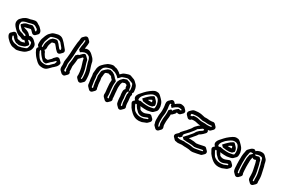

<svg xmlns="http://www.w3.org/2000/svg" viewBox="97 -1973 4801 3280"><g transform="rotate(30 2498.0 -333.0)"><path d="M410 -141V-148L375 -183C371 -187 365 -189 361 -190C360 -196 360 -203 361 -209C371 -211 381 -210 392 -205C401 -202 412 -197 420 -193C429 -177 433 -158 431 -135C428 -109 421 -88 411 -71C403 -66 394 -62 385 -58L369 -52C340 -41 309 -31 275 -26C251 -21 233 -30 213 -33C177 -36 156 -45 133 -61C127 -64 119 -70 115 -73C111 -79 108 -82 105 -87C97 -101 89 -122 92 -139C98 -140 106 -140 111 -139C111 -138 112 -138 112 -137C112 -131 116 -125 122 -119L157 -84C163 -78 171 -73 176 -71C185 -65 193 -61 201 -56C215 -56 237 -51 249 -48L259 -46L269 -48C277 -50 285 -52 293 -52C315 -62 343 -66 363 -78C364 -78 366 -79 367 -80L402 -115C406 -119 409 -127 409 -131C410 -134 410 -138 410 -141ZM334 -136C321 -132 305 -128 293 -122C285 -122 277 -120 269 -118L259 -116L249 -118C237 -121 215 -126 201 -126C195 -130 189 -133 182 -137C179 -146 175 -154 169 -161V-162L133 -197C115 -214 87 -213 70 -197L69 -196L33 -161C12 -140 22 -109 35 -87C42 -75 50 -63 60 -53L96 -18C107 -7 119 2 133 9C156 25 177 34 213 37C233 40 251 49 275 44C309 39 340 29 369 18L385 12C403 5 417 -4 430 -16H431L466 -52C485 -72 497 -98 501 -135C504 -168 494 -194 476 -212L440 -248C427 -261 410 -270 392 -275C371 -284 352 -280 339 -268L338 -267L302 -232C297 -227 294 -221 292 -214C286 -195 291 -180 302 -168L303 -167ZM400 -394C393 -392 388 -393 382 -394C382 -395 381 -394 381 -395V-396L345 -431C342 -433 331 -438 330 -439C322 -444 311 -452 303 -456L283 -452C277 -451 272 -450 267 -449L249 -443C229 -437 206 -432 185 -429C174 -423 161 -418 151 -410L116 -375C115 -374 115 -373 115 -372C114 -371 114 -370 115 -369C115 -359 125 -350 131 -343C132 -341 134 -339 136 -337L171 -302C178 -295 189 -288 195 -282C197 -281 199 -280 200 -280C211 -274 233 -269 246 -266C257 -263 268 -256 278 -251C280 -244 279 -236 278 -231C268 -229 260 -229 250 -234C241 -238 232 -242 223 -247C222 -248 222 -248 221 -248C212 -253 190 -256 180 -259C164 -266 154 -270 140 -280C136 -283 129 -289 126 -291C117 -302 110 -312 104 -324C95 -344 90 -365 96 -392C98 -403 102 -412 105 -419C124 -431 145 -443 167 -448L185 -452C191 -453 198 -454 205 -455L221 -459C241 -467 263 -471 287 -476C315 -482 334 -474 351 -464L378 -446C383 -443 389 -439 392 -438C397 -427 403 -409 400 -394ZM188 -359C207 -362 230 -367 249 -373L267 -379C272 -380 277 -381 283 -382L303 -386C307 -384 312 -381 318 -377C319 -376 321 -373 323 -371L358 -336C376 -318 406 -319 423 -336L458 -372C482 -396 469 -436 449 -457L414 -493C403 -504 392 -509 378 -516L351 -534C334 -544 315 -552 287 -546C263 -541 241 -537 221 -529L205 -525C198 -524 191 -523 185 -522L167 -518C140 -512 114 -496 94 -482C90 -479 86 -476 83 -473L48 -438C36 -426 31 -413 26 -392C20 -365 25 -344 34 -324C44 -305 57 -288 72 -273L107 -238C117 -228 129 -219 140 -210C154 -200 164 -196 180 -189C190 -186 212 -183 221 -178C222 -178 222 -178 223 -177C232 -172 241 -168 250 -164C270 -155 288 -160 300 -172L301 -173L336 -208C340 -212 343 -217 345 -221C355 -241 348 -261 336 -273L300 -308C296 -312 292 -315 287 -317C273 -323 261 -332 246 -336C233 -339 211 -344 200 -350C196 -350 190 -355 188 -359Z M627 -164 635 -156C645 -155 643 -152 647 -144L655 -130C671 -106 686 -82 706 -62L741 -27C745 -23 748 -20 752 -17C755 -15 758 -13 760 -11C769 -8 777 -6 788 -4H805C808 -4 811 -4 814 -5C819 -5 819 -7 823 -9L869 -55L881 -67C889 -73 896 -79 903 -85C905 -86 906 -87 907 -88L942 -123C943 -128 944 -128 944 -129C952 -130 959 -130 964 -129C965 -122 965 -115 962 -107C958 -96 954 -85 949 -76C942 -70 935 -64 929 -58L894 -23C890 -19 885 -13 882 -10C861 6 838 17 805 17C798 17 790 17 783 16C742 16 714 -2 692 -20C684 -29 677 -37 672 -45C668 -52 664 -57 661 -62L649 -80C639 -97 632 -114 624 -132C621 -143 623 -154 627 -164ZM624 -215 616 -223C614 -223 612 -224 611 -224C610 -230 609 -237 610 -244V-262C609 -270 610 -278 611 -285C611 -321 624 -350 634 -377C639 -394 646 -410 654 -425C657 -430 662 -437 664 -441C687 -453 715 -460 743 -466C756 -469 768 -471 779 -470C809 -470 831 -460 850 -446C854 -441 860 -434 864 -429C873 -416 885 -405 894 -393C899 -386 905 -380 910 -374L916 -365C924 -354 925 -340 923 -330C913 -328 904 -329 897 -332C885 -346 872 -359 860 -375C855 -382 850 -389 845 -395C843 -398 841 -401 839 -403L804 -438C797 -445 789 -449 777 -449C758 -449 727 -438 711 -433C710 -433 709 -433 708 -432L672 -396C669 -392 666 -384 664 -381C650 -357 643 -328 634 -302C633 -298 633 -294 633 -291C632 -283 630 -275 630 -269C631 -264 631 -258 631 -253C631 -248 631 -242 630 -236V-230C630 -222 628 -219 624 -215ZM700 -230V-236C701 -242 701 -248 701 -253C701 -258 701 -264 700 -269C700 -275 702 -283 703 -291C703 -294 703 -298 704 -302C711 -324 718 -346 728 -368C742 -372 764 -379 777 -379C781 -379 785 -378 788 -377C800 -361 814 -349 825 -334C832 -326 837 -316 845 -308L846 -307L882 -272C898 -256 926 -253 945 -271L946 -272L981 -307C996 -322 1000 -345 986 -365L980 -374C975 -380 969 -386 964 -393C955 -405 943 -416 934 -429C925 -441 916 -453 904 -465L903 -466L868 -501C846 -523 819 -540 779 -540C768 -541 756 -539 743 -536C712 -529 680 -521 656 -507C652 -504 648 -501 645 -498L609 -463C598 -452 593 -440 584 -425C576 -410 569 -394 564 -377C554 -350 541 -321 541 -285C540 -278 539 -270 540 -262V-244C538 -227 543 -211 553 -201L571 -183C559 -171 547 -155 554 -132C562 -114 569 -97 579 -80L591 -62C594 -57 598 -52 602 -45C611 -31 626 -13 639 0L640 1L675 36C702 61 732 86 783 86C790 87 798 87 805 87C848 87 875 70 898 47L899 46L934 11C939 6 944 1 948 -4C955 -10 964 -16 972 -24L973 -25L1008 -60C1020 -73 1026 -89 1032 -107C1038 -124 1034 -139 1023 -150L1022 -151L987 -187C969 -205 939 -205 922 -188L886 -152C880 -146 877 -141 874 -132C873 -131 870 -127 867 -124L866 -123L830 -88L820 -78C819 -78 818 -75 814 -75C811 -74 808 -74 805 -74H788C777 -76 769 -78 760 -81C747 -94 736 -114 725 -130L717 -144C711 -157 710 -168 700 -178H699L682 -195C691 -204 699 -214 700 -230Z M1163 -360C1163 -379 1166 -406 1166 -426C1166 -462 1172 -498 1174 -533C1176 -566 1181 -604 1188 -632C1189 -636 1189 -641 1189 -647C1190 -660 1191 -674 1193 -682C1200 -683 1207 -683 1212 -682C1213 -674 1212 -667 1211 -659C1211 -622 1202 -594 1198 -559C1196 -538 1193 -519 1192 -497L1227 -462C1246 -478 1268 -489 1294 -498C1336 -510 1371 -494 1396 -474C1406 -460 1415 -445 1420 -428L1425 -403C1433 -361 1462 -289 1472 -244C1478 -211 1485 -177 1485 -141C1486 -131 1486 -122 1486 -114C1486 -101 1485 -89 1483 -81C1477 -80 1470 -80 1465 -81C1462 -93 1466 -101 1466 -114C1466 -121 1465 -129 1464 -138C1464 -160 1462 -171 1458 -193C1450 -267 1415 -334 1403 -404C1401 -412 1397 -418 1392 -423L1356 -459C1352 -463 1350 -465 1346 -468C1341 -473 1337 -476 1331 -478L1321 -480C1316 -479 1314 -478 1313 -478C1306 -474 1294 -470 1287 -463L1252 -428C1247 -423 1244 -418 1240 -414C1240 -413 1239 -413 1239 -413C1232 -412 1228 -411 1221 -412L1186 -377C1185 -370 1184 -363 1184 -357C1181 -311 1178 -259 1169 -218C1168 -211 1165 -200 1165 -192C1165 -167 1170 -145 1170 -120C1170 -113 1168 -102 1168 -94C1180 -82 1185 -65 1182 -50C1176 -49 1170 -49 1164 -50C1160 -51 1156 -52 1153 -53C1150 -63 1148 -72 1147 -84C1147 -96 1149 -111 1149 -123V-136C1147 -153 1144 -173 1144 -192C1144 -222 1153 -247 1155 -275C1157 -302 1161 -332 1163 -360ZM1093 -360C1091 -332 1087 -302 1085 -275C1083 -247 1074 -222 1074 -192C1074 -173 1077 -153 1079 -136V-123C1079 -111 1077 -96 1077 -84C1078 -62 1084 -42 1096 -30L1132 5C1140 13 1150 18 1164 20C1180 24 1194 19 1204 9L1205 8L1240 -27C1259 -46 1258 -74 1238 -94C1238 -102 1240 -113 1240 -120C1240 -145 1235 -167 1235 -192C1235 -200 1238 -211 1239 -218C1247 -256 1251 -305 1254 -348C1255 -349 1259 -352 1261 -354L1296 -389C1300 -393 1304 -399 1307 -405L1313 -408C1314 -408 1316 -409 1321 -410C1325 -409 1329 -408 1332 -407C1332 -407 1333 -405 1333 -404C1345 -334 1380 -267 1388 -193C1392 -171 1394 -160 1394 -138C1395 -129 1396 -121 1396 -114C1396 -105 1395 -103 1394 -97C1392 -82 1397 -69 1406 -59L1442 -23C1459 -6 1488 -5 1506 -23L1542 -58C1555 -71 1556 -89 1556 -114C1556 -122 1556 -131 1555 -141C1555 -177 1548 -211 1542 -244C1532 -289 1503 -361 1495 -403L1490 -428C1484 -447 1473 -465 1462 -480C1459 -484 1456 -487 1452 -491L1417 -526C1389 -554 1347 -583 1294 -568C1285 -565 1278 -562 1268 -558C1271 -593 1281 -622 1281 -659C1283 -679 1282 -692 1270 -704L1235 -740C1220 -755 1194 -759 1174 -743C1172 -742 1171 -741 1170 -740L1134 -704C1120 -690 1121 -673 1119 -647C1119 -641 1119 -636 1118 -632C1111 -604 1106 -566 1104 -533C1102 -498 1096 -462 1096 -426C1096 -406 1093 -379 1093 -360Z M1830 -462C1815 -458 1812 -457 1797 -452C1789 -450 1786 -449 1782 -445C1771 -434 1761 -427 1750 -419L1715 -384C1704 -373 1698 -347 1698 -328C1698 -311 1694 -292 1692 -275V-270C1692 -267 1692 -264 1693 -261L1695 -249C1700 -231 1702 -207 1702 -184C1703 -177 1703 -171 1704 -166C1704 -137 1717 -109 1717 -80C1725 -68 1726 -54 1724 -43C1717 -42 1708 -42 1702 -44C1698 -54 1695 -67 1695 -78C1696 -81 1695 -85 1694 -90L1690 -112C1686 -128 1684 -140 1683 -156L1681 -180C1681 -192 1679 -205 1679 -217C1677 -231 1673 -248 1671 -263C1671 -285 1677 -308 1677 -329C1677 -368 1689 -403 1706 -429C1718 -438 1728 -450 1741 -457C1749 -462 1759 -466 1770 -469L1788 -475C1800 -479 1822 -484 1838 -484C1850 -483 1866 -479 1877 -473L1889 -471C1913 -469 1933 -455 1950 -445C1957 -441 1964 -435 1970 -431L2005 -397L2040 -432C2043 -437 2050 -444 2052 -447C2059 -451 2064 -455 2071 -457L2081 -461C2100 -468 2122 -476 2143 -481C2174 -489 2194 -475 2218 -467C2237 -462 2254 -455 2268 -446C2276 -434 2282 -420 2286 -404C2291 -387 2292 -362 2295 -344C2297 -332 2293 -319 2285 -309C2268 -332 2276 -378 2259 -401L2218 -442C2198 -447 2178 -453 2160 -462C2149 -458 2128 -452 2117 -447L2101 -441C2099 -441 2097 -440 2095 -438L2060 -402C2056 -398 2051 -391 2050 -389C2037 -367 2026 -343 2026 -309C2025 -297 2025 -286 2023 -275V-252C2023 -234 2026 -212 2028 -195C2028 -182 2030 -174 2030 -162C2030 -140 2037 -121 2037 -97C2038 -91 2038 -84 2038 -75V-58C2046 -46 2046 -33 2044 -22C2036 -21 2028 -22 2022 -24C2017 -36 2015 -47 2016 -59C2017 -64 2017 -69 2017 -74C2017 -82 2017 -88 2016 -93C2016 -103 2014 -112 2013 -122L2011 -138C2010 -144 2010 -150 2009 -157C2009 -162 2009 -166 2008 -171C2008 -184 2006 -195 2005 -208C2005 -221 2003 -235 2002 -247V-266C2002 -272 2002 -278 2003 -283C2003 -288 2003 -292 2004 -297C2004 -308 2006 -326 2007 -336V-340L1972 -375C1970 -375 1965 -376 1964 -376C1963 -381 1963 -384 1960 -387L1924 -423C1918 -429 1909 -432 1903 -436C1893 -443 1885 -448 1874 -452L1860 -454C1852 -455 1843 -458 1833 -463C1832 -462 1831 -462 1830 -462ZM2279 -300C2292 -283 2293 -264 2282 -247C2283 -244 2283 -242 2283 -240V-221C2283 -217 2283 -214 2284 -211C2284 -190 2291 -171 2291 -149V-133C2291 -121 2292 -110 2293 -99C2293 -85 2299 -64 2302 -54C2308 -44 2308 -32 2306 -23C2299 -22 2292 -22 2286 -24C2283 -32 2281 -39 2280 -47C2276 -73 2270 -102 2270 -133V-157C2268 -168 2267 -176 2265 -187L2263 -203C2262 -209 2262 -215 2262 -221V-234C2261 -239 2261 -245 2261 -250C2261 -269 2269 -287 2279 -300ZM2191 -250C2191 -245 2191 -239 2192 -234V-221C2192 -215 2192 -209 2193 -203L2195 -187C2197 -176 2198 -168 2200 -157V-133C2200 -102 2206 -73 2210 -47C2212 -29 2219 -12 2230 -1L2266 35C2271 40 2277 44 2284 46C2302 51 2318 46 2329 35L2364 0C2378 -13 2383 -35 2372 -54C2369 -64 2363 -85 2363 -99C2362 -110 2361 -121 2361 -133V-149C2361 -171 2354 -190 2354 -211C2353 -214 2353 -217 2353 -221V-240C2353 -242 2353 -244 2352 -247C2364 -265 2364 -284 2349 -302C2360 -313 2368 -325 2365 -344C2362 -362 2361 -387 2356 -404C2349 -430 2339 -450 2323 -466L2287 -501C2270 -518 2247 -530 2218 -537C2194 -545 2174 -559 2143 -551C2122 -546 2100 -538 2081 -531L2071 -527C2059 -523 2045 -515 2036 -506L2002 -473L1991 -484C1979 -496 1965 -506 1950 -515C1933 -525 1913 -539 1889 -541L1877 -543C1866 -549 1850 -553 1838 -554C1822 -554 1800 -549 1788 -545L1770 -539C1759 -536 1749 -532 1741 -527C1724 -517 1710 -501 1694 -491C1692 -489 1691 -489 1688 -486L1687 -485L1651 -449C1625 -423 1607 -379 1607 -329C1607 -308 1601 -285 1601 -263C1603 -248 1607 -231 1609 -217C1609 -205 1611 -192 1611 -180L1613 -156C1614 -140 1616 -128 1620 -112L1624 -90C1625 -85 1626 -81 1625 -78C1625 -57 1632 -37 1646 -23L1647 -22L1682 14C1699 31 1728 33 1746 15L1781 -20C1796 -35 1801 -59 1787 -80C1787 -109 1774 -137 1774 -166C1773 -171 1773 -177 1772 -184C1772 -207 1770 -231 1765 -249L1763 -261C1762 -264 1762 -267 1762 -270V-275C1764 -292 1768 -311 1768 -328C1768 -341 1771 -356 1776 -369C1782 -375 1785 -380 1797 -382C1812 -387 1815 -388 1830 -392H1831C1832 -393 1832 -393 1833 -393C1843 -388 1852 -385 1860 -384L1874 -382C1882 -379 1888 -376 1895 -371C1897 -365 1902 -358 1907 -353L1935 -324C1934 -316 1934 -304 1934 -297C1933 -292 1933 -288 1933 -283C1932 -278 1932 -272 1932 -266V-247C1933 -235 1935 -221 1935 -208C1936 -195 1938 -184 1938 -171C1939 -166 1939 -162 1939 -157C1940 -150 1940 -144 1941 -138L1943 -122C1944 -112 1946 -103 1946 -93C1947 -88 1947 -82 1947 -74C1947 -69 1947 -64 1946 -59C1944 -38 1951 -17 1965 -2L1966 -1L2002 34C2019 51 2047 55 2066 37L2067 36L2102 1C2116 -13 2121 -38 2108 -58V-75C2108 -84 2108 -91 2107 -97C2107 -121 2100 -140 2100 -162C2100 -174 2098 -182 2098 -195C2096 -212 2093 -234 2093 -252V-275C2095 -286 2095 -297 2096 -309C2096 -336 2104 -356 2113 -375C2126 -380 2147 -387 2160 -392C2172 -386 2185 -381 2198 -377C2203 -353 2202 -325 2216 -308C2202 -294 2191 -274 2191 -250Z M2497 -149C2491 -159 2490 -170 2491 -178C2498 -180 2508 -179 2514 -178C2526 -155 2539 -135 2554 -116L2601 -69C2605 -66 2608 -63 2611 -62L2625 -54C2636 -47 2647 -45 2661 -43C2665 -42 2668 -41 2670 -41H2682C2712 -41 2733 -54 2754 -61C2757 -62 2762 -64 2768 -67L2779 -71C2789 -76 2798 -76 2806 -74C2807 -67 2807 -60 2806 -54C2790 -48 2784 -46 2770 -40C2749 -29 2732 -24 2703 -22C2694 -21 2687 -20 2682 -20H2670C2618 -20 2576 -43 2546 -67C2533 -84 2521 -103 2512 -122ZM2427 -149 2442 -122C2455 -95 2470 -70 2491 -49L2492 -48L2527 -13C2531 -9 2536 -5 2541 -1C2572 25 2615 50 2670 50H2682C2687 50 2694 49 2703 48C2732 46 2749 41 2770 30C2784 24 2788 23 2803 17L2814 13C2819 11 2823 9 2828 4H2829L2864 -32C2880 -48 2882 -78 2865 -96L2829 -132C2817 -144 2799 -150 2779 -141L2768 -137C2762 -134 2757 -132 2754 -131C2733 -124 2712 -111 2682 -111H2670C2668 -111 2665 -112 2661 -113C2647 -115 2636 -117 2625 -124L2613 -131C2601 -149 2588 -171 2578 -191C2576 -195 2573 -199 2570 -202L2535 -238C2516 -257 2485 -252 2468 -235L2432 -200C2420 -188 2416 -169 2427 -149ZM2579 -276C2599 -272 2624 -270 2646 -267C2650 -266 2655 -266 2660 -266H2711C2718 -266 2727 -269 2732 -271C2738 -272 2744 -274 2751 -275C2753 -275 2756 -275 2759 -276L2794 -311C2794 -332 2791 -338 2788 -353L2784 -361L2778 -375C2777 -377 2776 -379 2775 -380L2765 -392C2762 -396 2759 -399 2756 -402L2721 -438C2718 -441 2715 -442 2712 -445H2705C2703 -445 2701 -445 2700 -444C2694 -444 2689 -440 2684 -437C2658 -424 2636 -406 2616 -386L2580 -351C2567 -338 2556 -324 2544 -311ZM2640 -338C2652 -348 2668 -359 2684 -367C2689 -370 2700 -375 2705 -375H2708L2714 -361C2717 -355 2719 -345 2721 -338C2719 -337 2714 -336 2711 -336H2660C2652 -336 2647 -337 2640 -338ZM2542 -262C2529 -253 2512 -252 2500 -255C2485 -294 2513 -337 2534 -358C2543 -369 2553 -380 2561 -389C2585 -409 2608 -427 2635 -444C2653 -456 2677 -466 2705 -466C2737 -466 2760 -456 2777 -436C2795 -411 2806 -381 2813 -345C2814 -337 2815 -325 2814 -309C2814 -291 2811 -275 2807 -266C2799 -263 2792 -260 2784 -258C2759 -255 2740 -247 2714 -245H2660C2622 -245 2590 -252 2556 -258C2551 -259 2547 -260 2542 -262ZM2542 -192C2547 -190 2551 -189 2556 -188C2590 -182 2622 -175 2660 -175H2714C2740 -177 2759 -185 2784 -188C2802 -193 2817 -198 2828 -209V-210L2864 -246C2878 -260 2884 -279 2884 -309C2885 -325 2884 -337 2883 -345C2876 -381 2865 -411 2847 -436C2838 -447 2830 -457 2821 -466L2786 -501C2780 -507 2772 -514 2763 -520C2745 -533 2729 -536 2705 -536C2677 -536 2653 -526 2635 -514C2604 -494 2576 -473 2549 -449L2514 -414C2495 -395 2481 -378 2464 -358C2440 -334 2406 -278 2440 -238C2442 -235 2444 -233 2446 -231L2481 -195C2496 -180 2522 -178 2542 -192Z M3103 -406C3104 -400 3103 -394 3102 -390C3091 -388 3078 -389 3067 -398L3032 -363V-337C3033 -332 3033 -326 3033 -319V-299C3032 -282 3030 -270 3030 -254C3028 -231 3022 -203 3022 -176V-119C3023 -109 3023 -101 3024 -96C3024 -93 3025 -90 3026 -86C3034 -69 3038 -50 3035 -35C3028 -34 3022 -34 3017 -35C3016 -38 3016 -40 3015 -43C3015 -45 3014 -48 3013 -51C3003 -73 3003 -87 3001 -116V-176C3001 -199 3002 -218 3006 -239L3009 -260C3009 -267 3010 -275 3011 -282C3011 -287 3011 -293 3012 -300V-319C3012 -323 3012 -327 3011 -331V-353C3011 -398 2992 -440 3005 -475C3012 -477 3020 -477 3025 -476C3026 -469 3027 -463 3025 -456L3060 -421L3083 -443C3099 -457 3115 -468 3130 -476C3150 -490 3175 -494 3203 -486C3207 -485 3210 -484 3213 -484C3216 -484 3221 -482 3222 -482C3223 -476 3224 -472 3223 -466C3223 -465 3222 -464 3222 -464C3205 -460 3192 -464 3177 -469C3164 -461 3152 -453 3140 -442C3139 -442 3139 -442 3138 -441ZM3174 -397C3174 -397 3176 -398 3177 -399C3201 -391 3227 -388 3245 -405L3246 -406L3281 -441C3287 -447 3291 -456 3293 -466C3295 -482 3290 -494 3281 -503L3246 -539C3238 -547 3226 -552 3213 -554C3210 -554 3207 -555 3203 -556C3175 -564 3150 -560 3130 -546C3112 -536 3092 -523 3075 -507L3048 -534C3045 -537 3042 -539 3039 -541C3020 -552 2999 -547 2985 -534L2984 -533L2948 -498C2945 -495 2944 -492 2942 -489C2916 -450 2941 -404 2941 -353V-331C2942 -327 2942 -323 2942 -319V-300C2941 -293 2941 -287 2941 -282C2940 -275 2939 -267 2939 -260L2936 -239C2932 -218 2931 -199 2931 -176V-116C2933 -87 2933 -73 2943 -51C2944 -48 2945 -45 2945 -43C2947 -30 2949 -22 2957 -14L2958 -13L2994 23C3012 41 3041 40 3058 23L3093 -13C3112 -32 3108 -61 3096 -86C3095 -90 3094 -93 3094 -96C3093 -101 3093 -109 3092 -119V-176C3092 -203 3098 -231 3100 -254C3100 -270 3102 -282 3103 -299V-319C3110 -321 3119 -325 3125 -331L3160 -367C3168 -375 3173 -385 3174 -397Z M3576 40H3605C3609 40 3613 40 3617 41H3629C3635 42 3642 42 3649 43C3655 43 3661 43 3666 44L3676 46C3688 50 3716 54 3731 53C3738 53 3746 52 3753 51C3775 46 3798 44 3819 39L3839 35C3851 32 3865 30 3878 26L3889 24C3898 22 3905 18 3911 12L3947 -23C3965 -41 3964 -70 3947 -88H3946L3911 -124C3901 -134 3887 -139 3871 -135L3860 -133C3831 -128 3801 -119 3771 -114L3757 -112C3747 -111 3737 -108 3727 -108C3720 -108 3704 -110 3700 -112C3686 -116 3671 -118 3654 -118C3647 -119 3641 -119 3636 -119C3631 -120 3625 -120 3620 -120C3615 -121 3610 -121 3605 -121H3573L3576 -124L3598 -147C3602 -151 3606 -155 3610 -161C3625 -178 3639 -199 3656 -216C3670 -233 3676 -241 3686 -258C3686 -259 3687 -259 3688 -261C3711 -275 3731 -288 3749 -306L3784 -342C3800 -358 3802 -385 3785 -404L3784 -405L3749 -441C3733 -457 3705 -460 3687 -443C3677 -435 3663 -425 3652 -418L3619 -396C3613 -391 3606 -386 3600 -380L3598 -378L3563 -343C3545 -323 3537 -298 3519 -278C3501 -260 3486 -237 3470 -219L3446 -195L3443 -192C3430 -175 3416 -160 3401 -145C3394 -138 3388 -129 3387 -117C3385 -116 3382 -113 3379 -110L3343 -75C3326 -57 3326 -29 3343 -11H3344L3379 25C3388 34 3401 39 3415 37C3426 41 3438 43 3452 43C3478 43 3504 36 3527 36C3531 37 3535 37 3539 37C3552 39 3563 40 3576 40ZM3415 -33C3410 -33 3406 -33 3402 -34C3401 -40 3401 -47 3402 -53C3410 -55 3420 -56 3430 -54L3465 -89C3452 -107 3457 -131 3471 -145C3484 -158 3497 -171 3508 -185L3532 -209C3552 -229 3568 -257 3589 -278C3602 -293 3611 -311 3621 -327L3652 -348C3663 -355 3677 -365 3687 -373C3698 -383 3713 -385 3725 -382C3727 -373 3725 -362 3722 -355C3706 -343 3689 -332 3673 -322C3671 -321 3668 -319 3666 -317L3631 -282C3624 -275 3620 -266 3616 -258C3606 -241 3600 -233 3586 -216C3569 -199 3555 -178 3540 -161C3539 -159 3536 -157 3536 -156L3512 -132L3500 -118C3496 -113 3492 -108 3487 -103L3473 -89L3508 -54C3515 -55 3522 -55 3529 -55L3551 -53L3565 -51H3605C3610 -51 3615 -51 3620 -50C3625 -50 3631 -50 3636 -49C3641 -49 3647 -49 3654 -48C3671 -48 3686 -46 3700 -42C3704 -40 3720 -38 3727 -38C3737 -38 3747 -41 3757 -42L3771 -44C3801 -49 3831 -58 3860 -63L3871 -65C3877 -66 3883 -66 3888 -65C3889 -59 3890 -51 3889 -46L3878 -44C3865 -40 3851 -38 3839 -35L3819 -31C3798 -26 3775 -24 3753 -19C3746 -18 3738 -17 3731 -17C3716 -16 3688 -20 3676 -24L3666 -26C3661 -27 3655 -27 3649 -27C3642 -28 3635 -28 3629 -29H3617C3613 -30 3609 -30 3605 -30H3576C3569 -30 3563 -30 3556 -31C3551 -31 3545 -32 3539 -33C3535 -33 3531 -33 3527 -34C3504 -34 3478 -27 3452 -27C3438 -27 3426 -29 3415 -33ZM3661 -477C3651 -478 3633 -476 3624 -477C3576 -477 3544 -499 3492 -496C3481 -495 3470 -494 3461 -493H3453L3434 -474C3424 -469 3414 -469 3403 -471C3400 -482 3400 -494 3404 -504C3427 -513 3453 -513 3487 -517C3540 -520 3576 -508 3619 -499C3622 -498 3625 -498 3626 -497C3635 -497 3652 -499 3662 -498H3678C3689 -498 3700 -495 3711 -495C3716 -494 3720 -494 3725 -494H3751C3754 -495 3757 -495 3760 -495C3766 -496 3772 -496 3779 -496C3780 -496 3780 -496 3781 -497C3791 -500 3802 -500 3810 -498C3811 -491 3811 -485 3810 -480C3800 -477 3790 -475 3779 -475H3772C3766 -474 3760 -474 3753 -473H3723C3711 -473 3696 -475 3685 -477ZM3661 -407H3685C3696 -405 3711 -403 3723 -403H3753C3760 -404 3766 -404 3772 -405H3779C3800 -405 3821 -411 3834 -424L3869 -459C3885 -475 3884 -505 3868 -521L3833 -557C3821 -569 3802 -573 3781 -567C3780 -566 3780 -566 3779 -566C3772 -566 3766 -566 3760 -565C3757 -565 3754 -565 3751 -564H3725C3720 -564 3716 -564 3711 -565C3700 -565 3689 -568 3678 -568H3662C3652 -569 3635 -567 3626 -567C3625 -568 3622 -568 3619 -569C3576 -578 3540 -590 3487 -587C3441 -582 3407 -584 3383 -561L3347 -526C3343 -522 3340 -517 3337 -512C3324 -489 3331 -464 3346 -448L3347 -447L3382 -412C3386 -408 3391 -405 3395 -403C3415 -395 3432 -400 3444 -411L3445 -412L3456 -423H3461C3470 -424 3481 -425 3492 -426C3544 -429 3576 -407 3624 -407C3633 -406 3651 -408 3661 -407Z M4072 -149C4066 -159 4065 -170 4066 -178C4073 -180 4083 -179 4089 -178C4101 -155 4114 -135 4129 -116L4176 -69C4180 -66 4183 -63 4186 -62L4200 -54C4211 -47 4222 -45 4236 -43C4240 -42 4243 -41 4245 -41H4257C4287 -41 4308 -54 4329 -61C4332 -62 4337 -64 4343 -67L4354 -71C4364 -76 4373 -76 4381 -74C4382 -67 4382 -60 4381 -54C4365 -48 4359 -46 4345 -40C4324 -29 4307 -24 4278 -22C4269 -21 4262 -20 4257 -20H4245C4193 -20 4151 -43 4121 -67C4108 -84 4096 -103 4087 -122ZM4002 -149 4017 -122C4030 -95 4045 -70 4066 -49L4067 -48L4102 -13C4106 -9 4111 -5 4116 -1C4147 25 4190 50 4245 50H4257C4262 50 4269 49 4278 48C4307 46 4324 41 4345 30C4359 24 4363 23 4378 17L4389 13C4394 11 4398 9 4403 4H4404L4439 -32C4455 -48 4457 -78 4440 -96L4404 -132C4392 -144 4374 -150 4354 -141L4343 -137C4337 -134 4332 -132 4329 -131C4308 -124 4287 -111 4257 -111H4245C4243 -111 4240 -112 4236 -113C4222 -115 4211 -117 4200 -124L4188 -131C4176 -149 4163 -171 4153 -191C4151 -195 4148 -199 4145 -202L4110 -238C4091 -257 4060 -252 4043 -235L4007 -200C3995 -188 3991 -169 4002 -149ZM4154 -276C4174 -272 4199 -270 4221 -267C4225 -266 4230 -266 4235 -266H4286C4293 -266 4302 -269 4307 -271C4313 -272 4319 -274 4326 -275C4328 -275 4331 -275 4334 -276L4369 -311C4369 -332 4366 -338 4363 -353L4359 -361L4353 -375C4352 -377 4351 -379 4350 -380L4340 -392C4337 -396 4334 -399 4331 -402L4296 -438C4293 -441 4290 -442 4287 -445H4280C4278 -445 4276 -445 4275 -444C4269 -444 4264 -440 4259 -437C4233 -424 4211 -406 4191 -386L4155 -351C4142 -338 4131 -324 4119 -311ZM4215 -338C4227 -348 4243 -359 4259 -367C4264 -370 4275 -375 4280 -375H4283L4289 -361C4292 -355 4294 -345 4296 -338C4294 -337 4289 -336 4286 -336H4235C4227 -336 4222 -337 4215 -338ZM4117 -262C4104 -253 4087 -252 4075 -255C4060 -294 4088 -337 4109 -358C4118 -369 4128 -380 4136 -389C4160 -409 4183 -427 4210 -444C4228 -456 4252 -466 4280 -466C4312 -466 4335 -456 4352 -436C4370 -411 4381 -381 4388 -345C4389 -337 4390 -325 4389 -309C4389 -291 4386 -275 4382 -266C4374 -263 4367 -260 4359 -258C4334 -255 4315 -247 4289 -245H4235C4197 -245 4165 -252 4131 -258C4126 -259 4122 -260 4117 -262ZM4117 -192C4122 -190 4126 -189 4131 -188C4165 -182 4197 -175 4235 -175H4289C4315 -177 4334 -185 4359 -188C4377 -193 4392 -198 4403 -209V-210L4439 -246C4453 -260 4459 -279 4459 -309C4460 -325 4459 -337 4458 -345C4451 -381 4440 -411 4422 -436C4413 -447 4405 -457 4396 -466L4361 -501C4355 -507 4347 -514 4338 -520C4320 -533 4304 -536 4280 -536C4252 -536 4228 -526 4210 -514C4179 -494 4151 -473 4124 -449L4089 -414C4070 -395 4056 -378 4039 -358C4015 -334 3981 -278 4015 -238C4017 -235 4019 -233 4021 -231L4056 -195C4071 -180 4097 -178 4117 -192Z M4658 -440 4649 -430C4648 -430 4648 -429 4647 -429L4612 -394L4610 -378C4609 -369 4607 -361 4605 -354L4601 -334C4600 -330 4599 -325 4599 -320C4598 -313 4598 -308 4598 -305V-268C4598 -263 4598 -257 4597 -251V-184C4598 -178 4598 -172 4598 -165C4598 -151 4600 -134 4600 -120C4601 -111 4601 -104 4602 -99C4602 -94 4602 -89 4603 -83L4605 -67C4606 -65 4606 -63 4606 -62C4611 -51 4615 -39 4612 -26C4605 -25 4598 -25 4592 -26C4582 -52 4580 -84 4580 -116L4578 -140C4577 -149 4577 -158 4577 -165V-178C4576 -184 4576 -192 4576 -201V-238C4576 -245 4576 -251 4577 -257V-305C4577 -321 4579 -340 4582 -354L4586 -374L4590 -392C4591 -411 4595 -424 4601 -437C4618 -446 4638 -450 4658 -440ZM4691 -441 4700 -450C4704 -452 4706 -453 4710 -454L4720 -458C4734 -464 4749 -468 4768 -468H4781C4797 -468 4813 -463 4824 -457C4835 -437 4839 -415 4844 -390C4844 -380 4854 -361 4855 -354L4859 -340C4867 -302 4876 -260 4885 -222L4891 -194L4895 -166C4898 -147 4898 -127 4898 -106V-70C4898 -63 4900 -59 4901 -54C4902 -48 4901 -40 4900 -36C4893 -35 4887 -35 4882 -36C4879 -46 4877 -58 4877 -70V-106C4877 -182 4856 -236 4845 -300C4843 -307 4842 -312 4841 -317L4837 -333C4835 -343 4826 -364 4824 -373C4822 -386 4820 -402 4815 -412L4780 -447H4768C4744 -447 4727 -425 4699 -437ZM4668 -165C4668 -172 4668 -178 4667 -184V-251C4668 -257 4668 -263 4668 -268V-305C4668 -308 4668 -313 4669 -320C4669 -325 4670 -330 4671 -334L4675 -354C4677 -361 4679 -369 4680 -378C4680 -379 4681 -379 4681 -380C4686 -375 4691 -370 4699 -367C4721 -358 4735 -368 4753 -374C4755 -364 4765 -344 4767 -333L4771 -317C4772 -312 4773 -307 4775 -300C4786 -236 4807 -182 4807 -106V-70C4807 -47 4810 -26 4823 -13L4824 -12L4860 23C4878 41 4906 38 4922 22L4958 -13C4968 -23 4974 -38 4971 -54C4970 -59 4968 -63 4968 -70V-106C4968 -127 4968 -147 4965 -166L4961 -194L4955 -222C4946 -260 4937 -302 4929 -340L4925 -354C4924 -361 4914 -380 4914 -390L4911 -405L4907 -423C4903 -443 4895 -461 4880 -476L4879 -477L4844 -513C4828 -529 4807 -538 4781 -538H4768C4749 -538 4734 -534 4720 -528L4710 -524C4699 -520 4690 -517 4683 -510L4671 -498C4658 -511 4641 -525 4617 -514C4602 -509 4591 -504 4580 -493L4544 -457C4526 -440 4522 -419 4520 -392L4516 -374L4512 -354C4509 -340 4507 -321 4507 -305V-257C4506 -251 4506 -245 4506 -238V-201C4506 -192 4506 -184 4507 -178V-165C4507 -158 4507 -149 4508 -140L4510 -116C4510 -73 4513 -26 4536 -3L4571 32C4588 49 4616 49 4634 33H4635L4670 -3C4675 -8 4679 -14 4681 -20C4687 -37 4682 -50 4676 -62C4676 -63 4676 -65 4675 -67L4673 -83C4672 -89 4672 -94 4672 -99C4671 -104 4671 -111 4670 -120C4670 -134 4668 -151 4668 -165Z"/></g></svg>

Font: Dictator
Style: Chalk
Weight: 500
Version: Version MIL.1277